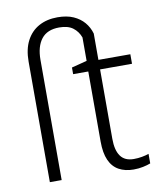

<svg xmlns="http://www.w3.org/2000/svg" viewBox="-86 -834 762 912"><g transform="rotate(-10 295.0 -377.5)"><path d="M485 10Q444 10 414 -6.5Q384 -23 368.5 -58Q353 -93 353 -148V-486H280V-518L354 -537V-650Q343 -680 319 -698Q295 -716 253 -716Q195 -716 167 -680Q139 -644 139 -580V0H82V-581Q82 -641 103.5 -682Q125 -723 163.5 -744Q202 -765 253 -765Q298 -765 329.5 -751Q361 -737 381 -713.5Q401 -690 410 -659V-532H564V-486H410V-151Q410 -96 430.5 -67.5Q451 -39 494 -39Q515 -39 534 -42.5Q553 -46 567 -51V-5Q552 1 530.5 5.5Q509 10 485 10Z"/></g></svg>

Font: Noto Sans Display Light
Style: Regular
Weight: 300
Designer: Monotype Design Team
Foundry: Monotype Imaging Inc.
Version: Version 2.003